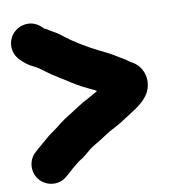

<svg xmlns="http://www.w3.org/2000/svg" viewBox="-89 -778 852 966"><g transform="rotate(-10 337.0 -295.5)"><path d="M609.7 -414.3C593.8 -424.9 588.5 -426.1 583.4 -430.5C570.4 -441.7 556.4 -448 543.9 -455.8L528.3 -465.5C513 -475.6 496.7 -484.1 479.5 -492.7L450.5 -506.7C388.6 -537.7 328.1 -573.7 277.4 -614.3C259.3 -628.8 241.6 -638.8 221.4 -650.1C200.6 -663.6 195.3 -664.4 195.3 -664.4C192.2 -668.3 187.5 -672 183.7 -675.4C139.5 -717.3 77.4 -707.2 43.1 -670.7C27.1 -653.7 16.5 -630 16.5 -603.5C16.5 -577.2 26.9 -552.1 45.5 -533.5C64.6 -514.4 82.8 -497.9 112.3 -484.9C126.5 -477.7 140.5 -468.7 157 -456.3C180.3 -437.8 198.8 -425.5 225.4 -409.1L260.6 -387.5C292.3 -365.9 326.3 -346.2 362.9 -329.1L390.4 -315.9C394.6 -313.4 397.5 -311.9 402.6 -309.2C387.8 -300.1 378.1 -294.5 355.6 -282.2C311.4 -260 278.2 -235.5 241.8 -213.2C211.3 -195.3 188.2 -176 165.7 -158.4C152.4 -147.7 139 -140.9 119.4 -124.3C100.3 -107.3 77.5 -89.3 55.8 -69.8L44.9 -59.8C5.3 -24.5 0.9 38.4 37.5 79.5C71.7 117.8 135.1 125.2 176.6 87.3L186.7 79C198 69.8 214.3 53 225.4 45.1C240.7 33.2 248.9 24.8 256.2 20.8C280.3 7.4 299.5 -11.6 318.7 -27C331.4 -37.5 359.2 -52.3 379.9 -65.2C401.6 -78.8 422.1 -94.7 446.7 -106.4C482.6 -125.1 498.9 -135.2 530 -155.9C563 -178.5 605.1 -199.4 636 -240.5C678.9 -297.7 665.3 -377.8 609.7 -414.3Z"/></g></svg>

Font: Smoothie
Style: ExBd
Weight: 800
Foundry: Cannot Into Space Fonts
Version: Version 0.8